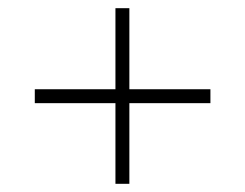

<svg xmlns="http://www.w3.org/2000/svg" viewBox="-20 -592 599 469"><path d="M262 -143H296V-340H494V-374H296V-572H262V-374H65V-340H262Z"/></svg>

Font: Noto Serif Devanagari ExtraLight
Style: Regular
Weight: 200
Designer: Universal Thirst, Indian Type Foundry and the Monotype Design Team
Foundry: Monotype Imaging Inc.
Version: Version 2.004